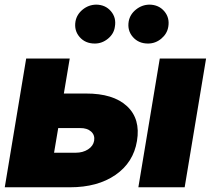

<svg xmlns="http://www.w3.org/2000/svg" viewBox="-28 -794 894 814"><path d="M552.7 -196.3Q537.6 -105 461.7 -52.5Q385.7 0 268.6 0H-7.8L83 -545.9H267.6L242.7 -397.5H335.9Q452.1 -397.9 510.3 -344Q568.4 -290 552.7 -196.3ZM201.2 -146.5H293Q323.2 -146.5 345.2 -160.6Q367.2 -174.8 371.1 -197.3Q375 -221.2 358.2 -236.3Q341.3 -251.5 311.5 -251H218.8ZM558.6 0 649.4 -545.9H845.7L754.9 0ZM374 -609.4Q333.5 -609.4 309.6 -637Q285.6 -664.6 292 -703.1Q297.4 -732.9 322.5 -753.4Q347.7 -773.9 379.9 -774.4Q418.9 -773.9 442.4 -746.3Q465.8 -718.8 459 -680.7Q455.1 -650.9 429.9 -630.1Q404.8 -609.4 374 -609.4ZM599.6 -609.4Q559.6 -609.4 535.4 -637Q511.2 -664.6 517.6 -703.1Q522.9 -732.9 548.3 -753.4Q573.7 -773.9 605.5 -774.4Q645 -773.9 668.5 -746.3Q691.9 -718.8 685.5 -680.7Q680.7 -650.9 655.8 -630.1Q630.9 -609.4 599.6 -609.4Z"/></svg>

Font: Inter Tight Black
Style: Italic
Weight: 900
Italic angle: -9.39999°
Designer: Rasmus Andersson
Foundry: rsms
Version: Version 3.004; ttfautohint (v1.8.4.7-5d5b)